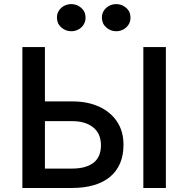

<svg xmlns="http://www.w3.org/2000/svg" viewBox="-20 -934 935 954"><path d="M91.2 0V-700H203.2V-430.2H339.6Q413.9 -430.2 471.2 -404.6Q528.4 -378.9 561 -330.6Q593.6 -282.2 593.6 -214.5Q593.6 -162.6 576.6 -122.6Q559.6 -82.6 526.7 -55.3Q493.8 -27.9 446.2 -14Q398.6 0 337.1 0ZM203.2 -96.4H338.4Q406.4 -96.4 444 -124.9Q481.6 -153.5 481.6 -212.1Q481.6 -270.1 443.1 -301Q404.7 -332 339.4 -332H203.2ZM692.2 0V-700H804.2V0ZM334.2 -778.8Q305.9 -778.8 284.4 -797.8Q262.9 -816.8 262.9 -846.5Q262.9 -866.3 272.8 -881.4Q282.7 -896.6 299 -905.1Q315.4 -913.6 334.2 -913.6Q362.1 -913.6 383.6 -895Q405.1 -876.4 405.1 -846.5Q405.1 -826.5 395.2 -811.2Q385.4 -795.9 369.2 -787.3Q352.9 -778.8 334.2 -778.8ZM557.6 -778.8Q529.3 -778.8 507.8 -797.8Q486.3 -816.8 486.3 -846.5Q486.3 -866 496.1 -881.1Q505.9 -896.2 522.2 -904.9Q538.4 -913.6 557.6 -913.6Q585.5 -913.6 607 -895Q628.4 -876.4 628.4 -846.5Q628.4 -826.5 618.5 -811.2Q608.5 -795.9 592.2 -787.3Q576 -778.8 557.6 -778.8Z"/></svg>

Font: Geologica-Sharp
Style: Regular
Weight: 100
Designer: Sindre Bremnes, Frode Helland
Foundry: Monokrom Skriftforlag AS
Version: Version 1.010;gftools[0.9.28]